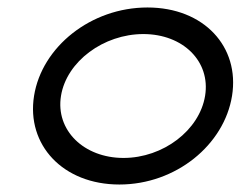

<svg xmlns="http://www.w3.org/2000/svg" viewBox="-20 -482 643 513"><path d="M71 -226C50 -95 148 11 299 11C450 11 579 -95 600 -226C621 -357 525 -462 374 -462C223 -462 92 -357 71 -226ZM143 -226C158 -318 257 -391 363 -391C469 -391 543 -318 528 -226C513 -134 416 -60 310 -60C204 -60 128 -134 143 -226Z"/></svg>

Font: Charger Pro
Style: ExtObl
Weight: 400
Designer: Jasper
Foundry: Cannot Into Space Fonts
Version: Version 1.09